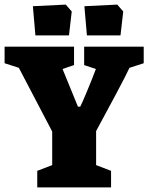

<svg xmlns="http://www.w3.org/2000/svg" viewBox="-25 -815 645 835"><path d="M137 -72 202 -97V-243L57 -520L-5 -540V-612H297V-532L247 -515L314 -351H324Q334 -371 355.5 -423Q377 -475 392 -515L341 -532V-612H600V-540L538 -520Q526 -493 477.5 -402Q429 -311 393 -245V-97L458 -72V0H137ZM118 -788 261 -795 287 -765 275 -661H129ZM342 -788 485 -795 511 -765 499 -661H353Z"/></svg>

Font: Grenze Black
Style: Regular
Weight: 900
Designer: Renata Polastri
Foundry: Omnibus-Type
Version: Version 1.002; ttfautohint (v1.8)